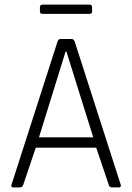

<svg xmlns="http://www.w3.org/2000/svg" viewBox="-20 -812 572 832"><path d="M368 -752H165Q153 -752 153 -762V-781Q153 -792 165 -792H368Q379 -792 379 -781V-762Q379 -752 368 -752ZM68 0H37Q26 0 30 -12L229 -631Q232 -643 243 -643H290Q300 -643 304 -631L503 -12Q506 0 496 0H464Q454 0 451 -12L397 -172H135L81 -12Q77 0 68 0ZM264 -588 149 -217H384L268 -588Z"/></svg>

Font: Rajdhani
Style: Regular
Weight: 400
Designer: Satya Rajpurohit, Jyotish Sonowal
Foundry: Indian Type Foundry
Version: Version 1.201 February 1, 2022